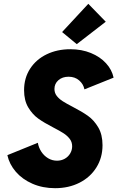

<svg xmlns="http://www.w3.org/2000/svg" viewBox="-20 -988 621 1016"><path d="M19 -167 180.2 -232.4Q184.6 -207 198.7 -185.3Q212.9 -163.6 234.6 -150.6Q256.3 -137.7 281.7 -137.7Q304.2 -137.7 322.5 -147.9Q340.8 -158.2 351.3 -175.8Q361.8 -193.4 361.8 -213.9Q361.8 -236.3 348.9 -253.2Q335.9 -270 316.4 -282.7Q296.9 -295.4 262.7 -313Q213.4 -338.4 182.6 -360.4Q151.9 -382.3 129.6 -419.4Q107.4 -456.5 107.4 -510.7Q107.4 -575.2 139.4 -624.5Q171.4 -673.8 227.1 -700.7Q282.7 -727.5 352.1 -727.5Q412.1 -727.5 460.9 -707.5Q509.8 -687.5 541 -653.3Q572.3 -619.1 581.1 -577.1L426.8 -515.1Q421.4 -543 398.9 -562.5Q376.5 -582 342.8 -582Q310.1 -582 289.1 -563.7Q268.1 -545.4 268.1 -517.1Q268.1 -496.1 280.5 -480.2Q293 -464.4 311.8 -452.4Q330.6 -440.4 364.3 -422.9Q413.6 -397.5 445.3 -375Q477.1 -352.5 499.8 -314.2Q522.5 -275.9 522.5 -219.7Q522.5 -153.8 490.2 -102.1Q458 -50.3 400.9 -21.2Q343.8 7.8 271.5 7.8Q206.1 7.8 152.1 -15.6Q98.1 -39.1 63.7 -79.1Q29.3 -119.1 19 -167ZM308.6 -818.4 447.3 -967.8 539.6 -873 386.2 -754.4Z"/></svg>

Font: Reddit Sans Vanilla ExtraBold
Style: Italic
Weight: 800
Italic angle: -11.25°
Designer: Stephen Hutchings
Version: Version 1.013